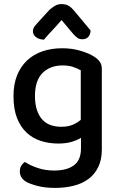

<svg xmlns="http://www.w3.org/2000/svg" viewBox="-20 -718 585 939"><path d="M376 -44Q357 -32 329.5 -24Q302 -16 264 -16Q220 -16 180.5 -28.5Q141 -41 111 -68.5Q81 -96 63.5 -140Q46 -184 46 -248Q46 -306 63.5 -349.5Q81 -393 112.5 -422.5Q144 -452 187.5 -467Q231 -482 284 -482Q333 -482 374.5 -469.5Q416 -457 442 -440Q459 -429 468.5 -415Q478 -401 478 -381V13Q478 63 460.5 99Q443 135 412.5 157.5Q382 180 340 190.5Q298 201 250 201Q199 201 162 191Q125 181 108 171Q77 152 77 121Q77 104 84 92.5Q91 81 102 74Q125 90 163 103Q201 116 244 116Q307 116 341.5 90.5Q376 65 376 8ZM279 -98Q313 -98 336 -108Q359 -118 375 -132V-374Q360 -383 338 -390.5Q316 -398 286 -398Q225 -398 188 -361Q151 -324 151 -249Q151 -208 161 -179Q171 -150 188 -132Q205 -114 228.5 -106Q252 -98 279 -98ZM281 -620Q257 -592 236 -570Q215 -548 195 -524Q171 -525 156 -536.5Q141 -548 141 -565Q141 -578 148.5 -588Q156 -598 169 -612L222 -670Q237 -683 250.5 -690.5Q264 -698 281 -698Q300 -698 313.5 -691Q327 -684 343 -665L423 -569Q423 -552 413 -539Q403 -526 382 -526Q368 -526 358.5 -533Q349 -540 339 -551Z"/></svg>

Font: Baloo Thambi 2 Medium
Style: Regular
Weight: 500
Designer: Aadarsh Rajan and Ek Type
Foundry: Ek Type
Version: Version 1.640;hotconv 1.0.111;makeotfexe 2.5.65597; ttfautoh